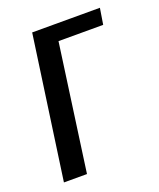

<svg xmlns="http://www.w3.org/2000/svg" viewBox="-101 -560 520 626"><g transform="rotate(-20 159.5 -247.5)"><path d="M14 0 84 -495H319L310 -439H155L94 0Z"/></g></svg>

Font: Alumni Sans Medium
Style: Italic
Weight: 500
Italic angle: -8°
Designer: Robert E. Leuschke
Foundry: Robert E. Leuschke
Version: Version 1.016